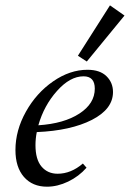

<svg xmlns="http://www.w3.org/2000/svg" viewBox="-20 -685 484 716"><path d="M303.7 -455.6 270.5 -477.1 390.1 -665 444.3 -627ZM155.3 11.2Q101.1 11.2 69.3 -25.1Q37.6 -61.5 37.6 -125.5Q37.6 -198.7 76.7 -268.6Q115.7 -338.4 178.2 -381.6Q240.7 -424.8 306.2 -424.8Q352.5 -424.8 377 -400.9Q401.4 -377 401.4 -341.8Q401.4 -278.3 322.8 -238Q244.1 -197.8 117.2 -192.4Q112.3 -168.5 112.3 -143.6Q112.3 -90.3 135 -63.7Q157.7 -37.1 194.8 -37.1Q244.6 -37.1 289.1 -75.2L302.7 -59.6Q273.9 -26.9 234.1 -7.8Q194.3 11.2 155.3 11.2ZM291.5 -400.4Q241.2 -400.4 192.6 -345.9Q144 -291.5 123 -217.8Q218.8 -224.1 276.1 -261.5Q333.5 -298.8 333.5 -354.5Q333.5 -400.4 291.5 -400.4Z"/></svg>

Font: Elstob 18pt
Style: Italic
Weight: 400
Italic angle: -20°
Designer: Peter S. Baker
Version: Version 1.015